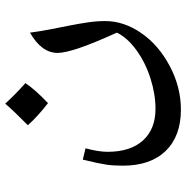

<svg xmlns="http://www.w3.org/2000/svg" viewBox="-9 -359 708 730"><g transform="rotate(-90 345.0 6.0)"><path d="M394 -251.5Q369.1 -213.9 317.9 -165.5Q265.6 -206.1 233.9 -242.2Q283.7 -291 315.9 -328.1Q354.5 -286.1 394 -251.5ZM293 339.8Q192.4 339.8 136.2 282Q80.1 224.1 80.1 119.1Q80.1 82.5 84.2 54.9Q88.4 27.3 103 -33.2L146 -22.9Q132.8 27.3 132.8 61Q132.8 147.9 176 195.6Q219.2 243.2 295.9 243.2Q352.1 243.2 411.9 224.1Q471.7 205.1 519 170.9Q566.4 136.7 585.9 96.2Q508.8 -72.8 508.8 -128.9Q508.8 -190.4 585.9 -233.9Q591.3 -192.4 598.9 -154.5Q606.4 -116.7 613.3 -81.5Q620.1 -46.4 625 -13.4Q629.9 19.5 629.9 51.8Q629.9 122.6 584.7 188.5Q539.6 254.4 459.5 297.1Q379.4 339.8 293 339.8Z"/></g></svg>

Font: Droid Persian Naskh
Style: Regular
Weight: 400
Designer: Pascal Zoghbi
Foundry: Ascender Corporation
Version: Version 1.00